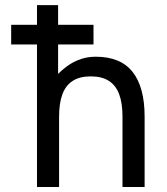

<svg xmlns="http://www.w3.org/2000/svg" viewBox="-20 -743 663 763"><path d="M351.6 -566.4V-644.5H24.4Q24.4 -633.3 24.4 -619.4Q24.4 -605.5 24.4 -591.6Q24.4 -577.6 24.4 -566.4ZM466.8 0H554.7V-279.3Q554.7 -396.5 507.1 -457Q459.5 -517.6 360.4 -517.6Q330.1 -517.6 303.7 -509Q277.3 -500.5 254.6 -485.4Q231.9 -470.2 210.9 -449.2V-722.7H127V0H214.8V-279.3Q214.8 -333 228 -368.4Q241.2 -403.8 269 -421.6Q296.9 -439.5 340.8 -439.5Q384.8 -439.5 412.6 -421.6Q440.4 -403.8 453.6 -368.4Q466.8 -333 466.8 -279.3Z"/></svg>

Font: Giphurs SC
Style: Regular
Weight: 400
Version: Version 0.920